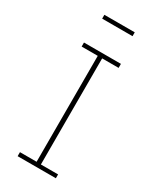

<svg xmlns="http://www.w3.org/2000/svg" viewBox="-200 -847 750 909"><g transform="rotate(30 175.0 -392.5)"><path d="M65 0V-22H156V-601H68V-623H270V-601H180V-21H274V0ZM86 -764V-785H252V-764Z"/></g></svg>

Font: Inconsolata ExtraCondensed ExtraLight
Style: Regular
Weight: 200
Width: 2
Monospace: yes
Designer: Raph Levien, Cyreal, Brenton Simpson
Foundry: Raph Levien, Cyreal, Google
Version: Version 3.001; ttfautohint (v1.8.2.53-6de2)